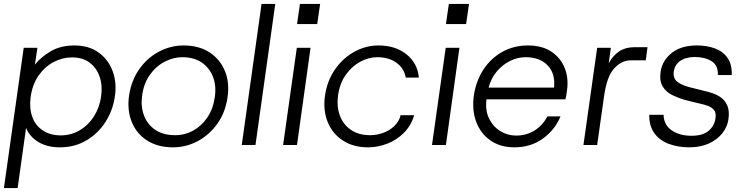

<svg xmlns="http://www.w3.org/2000/svg" viewBox="-20 -740 3803 980"><path d="M0 220 101 -496H171L158 -410Q188 -448 238.5 -478Q289 -508 359 -508Q434 -508 484 -471.5Q534 -435 555.5 -375.5Q577 -316 566 -246Q556 -176 518 -117Q480 -58 420.5 -23Q361 12 285 12Q222 12 177 -14.5Q132 -41 113 -87L70 220ZM290 -49Q343 -49 387 -75Q431 -101 459.5 -146Q488 -191 496 -247Q504 -303 488.5 -348.5Q473 -394 437 -420.5Q401 -447 347 -447Q299 -447 254 -423.5Q209 -400 177 -354.5Q145 -309 136 -242Q129 -185 145.5 -141.5Q162 -98 199.5 -73.5Q237 -49 290 -49Z M863 12Q786 12 731.5 -22.5Q677 -57 652.5 -117.5Q628 -178 639 -254Q651 -331 691.5 -388Q732 -445 791.5 -476.5Q851 -508 917 -508Q995 -508 1049 -473Q1103 -438 1128 -377.5Q1153 -317 1141 -241Q1130 -165 1089 -108Q1048 -51 989 -19.5Q930 12 863 12ZM874 -50Q924 -50 967 -74Q1010 -98 1039 -141.5Q1068 -185 1076 -242Q1085 -299 1068 -345.5Q1051 -392 1011 -420Q971 -448 910 -448Q865 -448 820.5 -425Q776 -402 744.5 -357.5Q713 -313 705 -249Q698 -195 715.5 -149.5Q733 -104 773 -77Q813 -50 874 -50Z M1214 0 1315 -720H1385L1284 0Z M1496 -617 1511 -720H1614L1599 -617ZM1425 0 1495 -496H1565L1496 0Z M1858 12Q1784 12 1730.5 -22.5Q1677 -57 1652.5 -117.5Q1628 -178 1639 -254Q1651 -331 1691.5 -388Q1732 -445 1790 -476.5Q1848 -508 1912 -508Q1998 -508 2054.5 -463Q2111 -418 2118 -344H2051Q2043 -391 2004 -419.5Q1965 -448 1905 -448Q1862 -448 1819 -425Q1776 -402 1744.5 -357.5Q1713 -313 1705 -249Q1698 -195 1715 -149.5Q1732 -104 1771.5 -77Q1811 -50 1869 -50Q1903 -50 1935 -61.5Q1967 -73 1991.5 -95.5Q2016 -118 2025 -152H2094Q2079 -100 2042.5 -63Q2006 -26 1957.5 -7Q1909 12 1858 12Z M2256 -617 2271 -720H2374L2359 -617ZM2185 0 2255 -496H2325L2256 0Z M2605 12Q2534 12 2483.5 -23Q2433 -58 2410.5 -118.5Q2388 -179 2399 -255Q2411 -331 2449.5 -388Q2488 -445 2546 -476.5Q2604 -508 2674 -508Q2748 -508 2795.5 -475.5Q2843 -443 2863 -391Q2883 -339 2874 -279Q2873 -267 2871 -256.5Q2869 -246 2866 -233H2463Q2456 -175 2477 -133.5Q2498 -92 2535 -70Q2572 -48 2614 -48Q2667 -48 2708.5 -74Q2750 -100 2774 -146H2841Q2813 -78 2751.5 -33Q2690 12 2605 12ZM2663 -448Q2621 -448 2582.5 -428.5Q2544 -409 2515 -374.5Q2486 -340 2474 -293H2808Q2815 -366 2774.5 -407Q2734 -448 2663 -448Z M2958 0 3028 -496H3098L3087 -417Q3108 -456 3140 -477.5Q3172 -499 3216 -499H3285L3276 -432H3199Q3153 -432 3115 -391Q3077 -350 3063 -247L3028 0Z M3498 12Q3441 12 3394 -5.5Q3347 -23 3320 -60Q3293 -97 3294 -154H3367Q3368 -103 3408 -75Q3448 -47 3510 -47Q3567 -47 3597 -72.5Q3627 -98 3632 -137Q3636 -165 3624 -179Q3612 -193 3592.5 -200Q3573 -207 3553 -211Q3531 -216 3511.5 -221Q3492 -226 3472 -231Q3442 -240 3411 -255Q3380 -270 3362.5 -298.5Q3345 -327 3352 -375Q3361 -432 3409 -470Q3457 -508 3537 -508Q3588 -508 3629 -493Q3670 -478 3693.5 -444.5Q3717 -411 3715 -357H3644Q3646 -407 3611.5 -428Q3577 -449 3527 -449Q3481 -449 3452.5 -429.5Q3424 -410 3419 -374Q3415 -340 3436.5 -323Q3458 -306 3499 -295Q3518 -290 3537 -285.5Q3556 -281 3571 -277Q3592 -272 3616 -264.5Q3640 -257 3661 -241.5Q3682 -226 3693 -199.5Q3704 -173 3698 -131Q3693 -93 3667 -60Q3641 -27 3598 -7.5Q3555 12 3498 12Z"/></svg>

Font: Host Grotesk Light
Style: Italic
Weight: 300
Italic angle: -8°
Designer: Doğukan Karapınar based on Poppins by Indian Type Foundry, Jonny Pinhorn
Foundry: Element Type
Version: Version 1.001; ttfautohint (v1.8.4.7-5d5b)